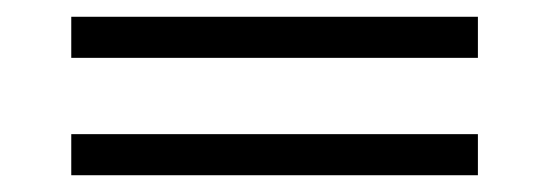

<svg xmlns="http://www.w3.org/2000/svg" viewBox="-20 -367 655 229"><path d="M65 -298V-347H550V-298ZM65 -158V-207H550V-158Z"/></svg>

Font: Jost* Light
Style: Regular
Weight: 300
Version: Version 3.7